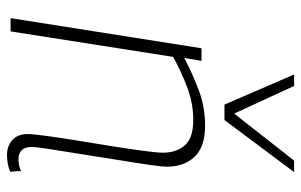

<svg xmlns="http://www.w3.org/2000/svg" viewBox="-172 -658 840 535"><g transform="rotate(90 247.5 -390.0)"><path d="M114 -532H149L141 -484Q189 -509 234 -525.5Q279 -542 330 -542Q388 -542 416 -513Q444 -484 444 -435Q444 -424 440 -395Q436 -366 429.5 -326.5Q423 -287 416.5 -244Q410 -201 403.5 -162.5Q397 -124 393 -96Q389 -68 389 -59Q389 -22 424 -22Q440 -22 456 -29L458 1Q447 6 434.5 8Q422 10 412 10Q386 10 369.5 -5Q353 -20 353 -48Q353 -61 358 -98.5Q363 -136 371 -185Q379 -234 387 -283.5Q395 -333 400 -371.5Q405 -410 405 -424Q405 -462 384.5 -485.5Q364 -509 314 -509Q269 -509 226.5 -493.5Q184 -478 138 -453L67 0H30ZM459 -790 314 -596H271L187 -790H219L296 -623L427 -790Z"/></g></svg>

Font: Georama ExtraLight
Style: Italic
Weight: 200
Italic angle: -9°
Designer: Jean-Baptiste Levee
Foundry: Production Type
Version: Version 1.000